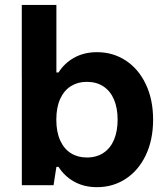

<svg xmlns="http://www.w3.org/2000/svg" viewBox="-20 -750 675 779"><path d="M208.8 -730V-435.4H68.4V-730ZM217.5 -73H208.8L197.3 1.3H68.6V-264.5L140.1 -269.3L208.5 -264.5Q208.5 -214.6 224.3 -180Q240.1 -145.5 267.9 -128.3Q295.6 -111 332 -111Q372 -111 400.1 -129.9Q428.3 -148.8 442.8 -183.4Q457.2 -218.1 457.2 -264.5L536.9 -269.3L601.2 -264.5Q601.2 -183.1 571.8 -121Q542.4 -58.9 490.6 -24.8Q438.9 9.4 373.6 9.4Q321.1 9.4 281.1 -12.9Q241.1 -35.3 217.5 -73ZM601.2 -264.5 536.9 -259.6 457.2 -264.5Q457.2 -310.8 442.8 -345.5Q428.3 -380.1 400.1 -399Q372 -417.9 332 -417.9Q295.6 -417.9 267.9 -400.6Q240.1 -383.4 224.3 -348.9Q208.5 -314.4 208.5 -264.5L140.1 -259.6L68.6 -264.5V-530.2H197.3L208.8 -455.9H217.5Q241.1 -493.7 281.1 -516Q321.1 -538.3 373.6 -538.3Q438.9 -538.3 490.6 -504.2Q542.4 -470 571.8 -407.9Q601.2 -345.8 601.2 -264.5Z"/></svg>

Font: Wand UI Pro
Style: Regular
Weight: 400
Designer: Andreas Faust
Version: Version 1.003;FEAKit 1.0